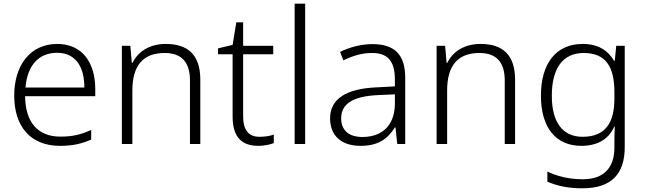

<svg xmlns="http://www.w3.org/2000/svg" viewBox="-20 -780 3492 1040"><path d="M290 -542C142 -542 57 -424 57 -262C57 -95 145 10 305 10C373 10 421 -1 474 -24V-76C415 -50 373 -40 307 -40C185 -40 117 -118 116 -259H496V-298C496 -440 426 -542 290 -542ZM289 -494C390 -494 437 -418 437 -306H118C128 -427 191 -494 289 -494Z M878 -542C788 -542 727 -499 698 -440H694L686 -532H640V0H697V-290C697 -425 755 -493 872 -493C961 -493 1009 -446 1009 -344V0H1065V-348C1065 -482 999 -542 878 -542Z M1386 -39C1325 -39 1297 -77 1297 -151V-486H1460V-532H1297V-659H1260L1240 -537L1161 -518V-486H1240V-148C1240 -37 1290 10 1379 10C1412 10 1443 3 1463 -5V-51C1444 -44 1416 -39 1386 -39Z M1633 0V-760H1576V0Z M1997 -541C1933 -541 1872 -523 1822 -499L1840 -453C1891 -478 1940 -493 1995 -493C2076 -493 2119 -454 2119 -349V-312L2022 -307C1856 -300 1768 -245 1768 -139C1768 -43 1831 10 1933 10C2032 10 2081 -30 2119 -90H2122L2132 0H2175V-358C2175 -485 2117 -541 1997 -541ZM2029 -265 2119 -269V-217C2118 -105 2054 -38 1943 -38C1871 -38 1828 -73 1828 -139C1828 -219 1894 -259 2029 -265Z M2583 -542C2493 -542 2432 -499 2403 -440H2399L2391 -532H2345V0H2402V-290C2402 -425 2460 -493 2577 -493C2666 -493 2714 -446 2714 -344V0H2770V-348C2770 -482 2704 -542 2583 -542Z M3136 -542C2990 -542 2910 -434 2910 -262C2910 -87 2992 10 3129 10C3215 10 3277 -25 3307 -94H3310C3309 -69 3308 -39 3308 -11V20C3308 125 3254 191 3137 191C3061 191 2995 174 2945 149V204C2995 226 3055 240 3135 240C3297 240 3364 157 3364 17V-532H3318L3310 -451H3306C3272 -508 3219 -542 3136 -542ZM3142 -493C3263 -493 3308 -416 3308 -281V-246C3308 -127 3268 -39 3136 -39C3028 -39 2969 -117 2969 -261C2969 -408 3027 -493 3142 -493Z"/></svg>

Font: Noto Sans Telugu Light
Style: Regular
Weight: 300
Designer: Jelle Bosma - Monotype Design Team
Foundry: Monotype Imaging Inc.
Version: Version 2.005